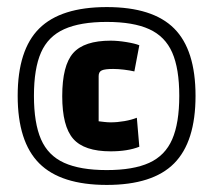

<svg xmlns="http://www.w3.org/2000/svg" viewBox="-20 -702 603 543"><path d="M282 -179Q152 -179 91 -240Q30 -301 30 -431Q30 -561 91 -621.5Q152 -682 282 -682Q412 -682 472.5 -621.5Q533 -561 533 -431Q533 -301 472.5 -240Q412 -179 282 -179ZM293 -274Q218 -274 187 -309.5Q156 -345 156 -430Q156 -517 187 -552Q218 -587 293 -587Q313 -587 337.5 -583Q362 -579 374 -574L360 -500Q347 -503 330.5 -505Q314 -507 300 -507Q277 -507 268 -503Q259 -499 259 -487V-359Q267 -358 276 -357Q285 -356 293 -356Q312 -356 332 -359.5Q352 -363 367 -369L374 -287Q341 -274 293 -274ZM282 -221Q357 -221 402 -241.5Q447 -262 467 -308Q487 -354 487 -431Q487 -508 467 -553.5Q447 -599 402 -619.5Q357 -640 282 -640Q207 -640 161.5 -619.5Q116 -599 96 -553.5Q76 -508 76 -431Q76 -354 96 -308Q116 -262 161.5 -241.5Q207 -221 282 -221Z"/></svg>

Font: Changa
Style: Bold
Weight: 700
Designer: Eduardo Rodriguez Tunni
Foundry: Eduardo Rodriguez Tunni
Version: Version 3.002; ttfautohint (v1.8.2)